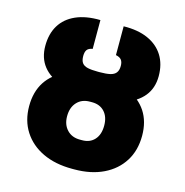

<svg xmlns="http://www.w3.org/2000/svg" viewBox="-109 -839 914 950"><g transform="rotate(15 347.5 -363.5)"><path d="M343.8 -465.8H354.5Q443.8 -465.8 506.8 -439Q569.8 -412.1 603.3 -361.1Q636.7 -310.1 636.7 -237.3Q636.7 -162.1 601.8 -106.7Q566.9 -51.3 503.7 -20.8Q440.4 9.8 354.5 9.8H343.8Q257.3 9.8 193.4 -20.5Q129.4 -50.8 94 -106Q58.6 -161.1 58.6 -235.4Q58.6 -308.6 92 -360.1Q125.5 -411.6 189.5 -438.7Q253.4 -465.8 343.8 -465.8ZM354.5 -334H343.8Q302.2 -334 277.6 -307.1Q252.9 -280.3 252.9 -235.4Q252.9 -192.4 277.8 -166Q302.7 -139.6 343.8 -139.6H354.5Q395 -139.2 418.7 -165.3Q442.4 -191.4 442.4 -237.3Q442.4 -282.2 418.7 -308.1Q395 -334 354.5 -334ZM342.8 -487.3H352.5Q385.3 -487.3 405.5 -491.9Q425.8 -496.6 435.5 -509Q445.3 -521.5 445.3 -543.9Q445.3 -564 436.8 -575Q428.2 -585.9 408.2 -589.8V-737.3Q481.9 -738.8 533.4 -715.6Q585 -692.4 612.3 -648.7Q639.6 -605 639.6 -543.9Q639.6 -482.4 605.7 -440.7Q571.8 -398.9 507.8 -377.7Q443.8 -356.4 352.5 -356.4H342.8Q251.5 -356.4 188 -377.4Q124.5 -398.4 91.6 -440.2Q58.6 -481.9 58.6 -543.9Q58.6 -605.5 85.2 -649.2Q111.8 -692.9 163.3 -715.8Q214.8 -738.8 289.1 -737.3V-589.8Q268.6 -586.4 260.7 -575.4Q252.9 -564.5 252.9 -543.9Q252.9 -520.5 262 -508.3Q271 -496.1 290.8 -491.7Q310.5 -487.3 342.8 -487.3Z"/></g></svg>

Font: Inter 16pt Black
Style: Regular
Weight: 900
Version: Version 4.001;git-66647c0bb